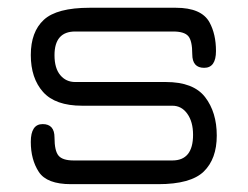

<svg xmlns="http://www.w3.org/2000/svg" viewBox="-20 -470 632 490"><path d="M161.1 0Q99.6 0 79.1 -31.2Q58.6 -62.5 58.6 -107.9Q58.6 -153.3 88.9 -153.3Q119.1 -153.3 119.1 -119.1Q119.1 -85 129.4 -72.8Q139.6 -60.5 168 -60.5H419.9Q472.7 -60.5 472.7 -126Q472.7 -159.2 458 -179.7Q443.4 -200.2 419.9 -200.2H189.5Q121.1 -200.2 89.8 -235.4Q58.6 -270.5 58.6 -329.6Q58.6 -388.7 91.8 -419.4Q125 -450.2 209 -450.2H428.7Q494.1 -450.2 514.6 -413.1Q531.2 -382.8 531.2 -339.8Q531.2 -296.9 501 -296.9Q470.7 -296.9 470.7 -331.5Q470.7 -366.2 460.4 -377.9Q450.2 -389.6 421.9 -389.6H171.9Q119.1 -389.6 119.1 -329.1Q119.1 -295.9 133.8 -278.3Q148.4 -260.7 171.9 -260.7H403.3Q473.6 -260.7 503.4 -222.2Q533.2 -183.6 533.2 -124Q533.2 -64.5 500 -32.2Q466.8 0 383.8 0Z"/></svg>

Font: Jura
Style: Medium
Weight: 500
Version: Version 2.6.1